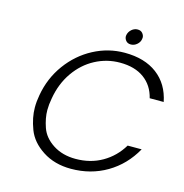

<svg xmlns="http://www.w3.org/2000/svg" viewBox="-122 -966 1043 1086"><g transform="rotate(15 399.5 -423.5)"><path d="M535 -761Q516 -761 506 -773Q496 -785 496 -799Q496 -803 497 -807Q501 -826 516.5 -839.5Q532 -853 551 -853Q570 -853 580 -841Q590 -829 590 -816Q590 -812 589 -807Q586 -788 570 -774.5Q554 -761 535 -761ZM110 -350Q128 -453 187.5 -534.5Q247 -616 333 -661.5Q419 -707 515 -707Q632 -707 705.5 -651.5Q779 -596 799 -495H717Q700 -566 645.5 -606Q591 -646 504 -646Q427 -646 359 -610Q291 -574 244 -506.5Q197 -439 182 -350Q175 -313 175 -281Q175 -234 193.5 -180.5Q212 -127 267.5 -91Q323 -55 400 -55Q487 -55 555.5 -94.5Q624 -134 666 -204H748Q692 -104 598.5 -49Q505 6 389 6Q293 6 223 -39.5Q153 -85 128 -151Q103 -217 103 -277Q103 -312 110 -350Z"/></g></svg>

Font: Fz Poppins Light
Style: Italic
Weight: 300
Italic angle: -10°
Designer: Ninad Kale (Devanagari), Jonny Pinhorn (Latin)
Foundry: Indian Type Foundry
Version: Vit hóa bi Vntype.Com & FontZin.Com